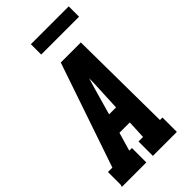

<svg xmlns="http://www.w3.org/2000/svg" viewBox="-295 -1001 1076 1076"><g transform="rotate(-45 242.5 -463.0)"><path d="M-15 0 -11 -12V-114H24L236 -735H395L401 -114H421V0H231V-114H267L272 -224H190L158 -114H179V0ZM277 -338 284 -490Q285 -507 285.5 -524.5Q286 -542 286 -560Q281 -543 275.5 -525.5Q270 -508 265 -490L222 -338ZM190 -844V-926H490V-844Z"/></g></svg>

Font: Iosevka Slab Heavy
Style: Italic
Weight: 900
Italic angle: -9°
Monospace: yes
Designer: Belleve Invis
Foundry: Belleve Invis
Version: Version 11.1.0; ttfautohint (v1.8.3)